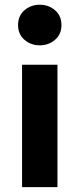

<svg xmlns="http://www.w3.org/2000/svg" viewBox="-20 -772 328 792"><path d="M71 0V-505H217V0ZM144 -585Q107.5 -585 81 -607.8Q54.5 -630.5 54.5 -668.5Q54.5 -707 81 -729.8Q107.5 -752.5 144 -752.5Q180.5 -752.5 207 -729.8Q233.5 -707 233.5 -668.5Q233.5 -630.5 207 -607.8Q180.5 -585 144 -585Z"/></svg>

Font: Geologica Thin Roman SemiBold
Style: Regular
Weight: 600
Version: Version 1.010;gftools[0.9.28]